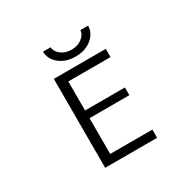

<svg xmlns="http://www.w3.org/2000/svg" viewBox="-195 -1152 1389 1366"><g transform="rotate(-30 500.0 -468.5)"><path d="M321.3 -936.5H383.8Q385.7 -899.4 420.9 -873Q456.1 -846.7 505.9 -846.7Q555.7 -846.7 590.8 -873.5Q626 -900.4 627.9 -936.5H691.4Q691.4 -876 638.7 -833Q585.9 -790 505.9 -790Q425.8 -790 373.5 -833Q321.3 -876 321.3 -936.5ZM371.1 -663.1V-424.8H698.2V-361.3H371.1V-67.4H717.8V0H291V-730.5H717.8V-663.1Z"/></g></svg>

Font: Gen Shin Gothic Monospace Normal
Style: Regular
Weight: 350
Designer: [Source Han Sans]
Ryoko NISHIZUKA  (kana & ideographs); Paul D. Hunt (Latin, Greek & Cyrillic); Wenlong ZHANG  (bopomofo
Version: Version 1.002.20150607